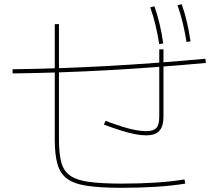

<svg xmlns="http://www.w3.org/2000/svg" viewBox="-20 -875 1040 915"><path d="M561 20Q461 20 398 11Q335 2 301 -22.5Q267 -47 254 -92.5Q241 -138 241 -210V-760H261V-210Q261 -143 272 -101.5Q283 -60 314.5 -38Q346 -16 405.5 -8Q465 0 561 0Q648 0 724.5 -5Q801 -10 859 -20L863 0Q803 10 725.5 15Q648 20 561 20ZM676 -230Q653 -230 624 -235.5Q595 -241 558.5 -252.5Q522 -264 475 -281L483 -299Q529 -282 564 -271Q599 -260 627 -255Q655 -250 676 -250Q711 -250 725 -265Q739 -280 739 -320V-566V-640H759V-566V-320Q759 -289 750.5 -269Q742 -249 724 -239.5Q706 -230 676 -230ZM739 -665Q731 -713 721 -755.5Q711 -798 696 -840L716 -845Q731 -802 741 -759Q751 -716 758 -668ZM869 -675Q861 -723 851 -765.5Q841 -808 826 -850L846 -855Q861 -812 871 -769Q881 -726 888 -678ZM40 -545Q269 -548 493.5 -560.5Q718 -573 959 -595L961 -575Q721 -553 495.5 -540.5Q270 -528 40 -525Z"/></svg>

Font: M PLUS 2 Thin
Style: Regular
Weight: 100
Designer: Coji Morishita
Foundry: UNDERFOREST DESIGN
Version: Version 1.001